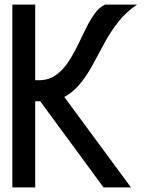

<svg xmlns="http://www.w3.org/2000/svg" viewBox="-20 -820 640 840"><path d="M56 -377V-469H150Q191 -469 221.5 -489.5Q252 -510 275 -543.5Q298 -577 317.5 -616.5Q337 -656 355 -693.5Q373 -731 393.5 -759.5Q414 -788 440 -800H580Q533 -769 499 -726Q465 -683 439 -635.5Q413 -588 388.5 -542Q364 -496 335 -459Q306 -422 268 -399.5Q230 -377 176 -377ZM34 0V-800H134V0ZM433 0 114 -434 214 -460 553 0Z"/></svg>

Font: Victor Mono
Style: Bold
Weight: 700
Monospace: yes
Designer: Rune Bjørnerås
Version: Version 1.561;gftools[0.9.30]